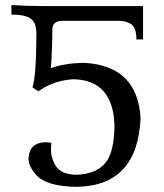

<svg xmlns="http://www.w3.org/2000/svg" viewBox="-20 -717 638 747"><path d="M282.7 9.8Q159.7 9.8 118.2 -39.1Q90.8 -71.3 90.8 -100.1Q94.2 -161.6 155.8 -163.6Q168.9 -163.6 180.2 -161.1Q178.2 -148.9 178.2 -135.7Q178.2 -103.5 194.8 -75.2Q215.8 -37.1 279.8 -37.1Q356.4 -41 390.9 -84.2Q425.3 -127.4 425.3 -232.4Q418.5 -405.8 265.1 -408.7Q187.5 -403.8 129.4 -361.8L106.4 -377Q121.1 -421.4 121.6 -585.4Q121.6 -627.4 100.6 -643.8Q79.6 -660.2 24.4 -660.2V-697.3Q87.4 -693.4 148.4 -693.4H536.6V-563.5H510.7Q510.7 -608.9 491 -622.6Q471.2 -636.2 438 -636.2H224.1Q183.6 -636.2 183.6 -601.6Q183.6 -533.7 178.2 -452.1Q233.9 -471.2 305.7 -472.7Q515.1 -461.9 526.9 -257.8Q515.6 3.9 282.7 9.8Z"/></svg>

Font: Almanac
Style: Regular
Weight: 400
Designer: Eden's Almanac
Version: Version 3.501;March 28, 2021;FontCreator 13.0.0.2683 64-bit